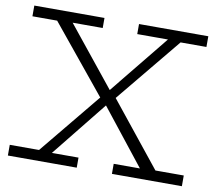

<svg xmlns="http://www.w3.org/2000/svg" viewBox="-76 -775 975 865"><g transform="rotate(10 411.0 -343.0)"><path d="M620 -32 398 -313H391L113 -653H186L426 -355H434L693 -32ZM13 0V-49H162L174 -46H328V0ZM489 0V-46H647L662 -49H809V0ZM133 -32 395 -351 403 -357 643 -653H704L430 -320L422 -315L195 -32ZM13 -637V-686H334V-640H156L145 -637ZM492 -640V-686H809V-637H673L662 -640Z"/></g></svg>

Font: BioRhyme ExtraBold Light
Style: Regular
Weight: 300
Version: Version 1.600;gftools[0.9.33]